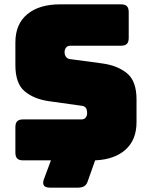

<svg xmlns="http://www.w3.org/2000/svg" viewBox="-20 -740 690 886"><path d="M339 126H213Q188 126 182 115Q176 104 183 86L215 0H87Q68 0 59.5 -8.5Q51 -17 51 -36V-153Q51 -172 59.5 -180.5Q68 -189 87 -189H356Q369 -189 375.5 -197.5Q382 -206 382 -218Q382 -235 375.5 -243Q369 -251 356 -252L206 -273Q136 -283 93.5 -319Q51 -355 51 -439V-544Q51 -629 106 -674.5Q161 -720 258 -720H538Q557 -720 565.5 -711.5Q574 -703 574 -684V-565Q574 -546 565.5 -537.5Q557 -529 538 -529H305Q292 -529 285 -520.5Q278 -512 278 -499Q278 -486 285 -477Q292 -468 305 -467L454 -447Q524 -437 567 -401Q610 -365 610 -281V-176Q610 -95 559.5 -49.5Q509 -4 419 0L385 96Q380 112 369 119Q358 126 339 126Z"/></svg>

Font: Bungee
Style: Regular
Weight: 400
Designer: David Jonathan Ross
Foundry: David Jonathan Ross
Version: Version 1.001;PS 1.0;hotconv 1.0.72;makeotf.lib2.5.5900